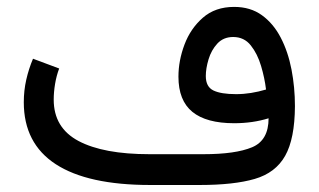

<svg xmlns="http://www.w3.org/2000/svg" viewBox="-20 -528 910 548"><path d="M746.6 -190.4Q701.2 -176.3 648.4 -176.3Q568.8 -176.3 529.1 -208.7Q489.3 -241.2 489.3 -309.1Q489.3 -355 506.6 -400.9Q523.9 -446.8 559.1 -477.5Q594.2 -508.3 648.4 -508.3Q694.8 -508.3 727.5 -484.6Q760.3 -460.9 781.2 -420.7Q802.2 -380.4 812 -329.6Q821.8 -278.8 821.8 -225.1Q821.3 -131.8 793.9 -83.3Q766.6 -34.7 707 -17.3Q647.5 0 550.3 0H408.7Q230.5 0 139.2 -59.3Q47.9 -118.7 47.9 -236.3Q47.9 -269 54.9 -300.3Q62 -331.5 74.2 -360.4L148.9 -332.5Q141.1 -312 137.2 -288.6Q133.3 -265.1 133.3 -243.7Q133.3 -163.1 204.3 -125.5Q275.4 -87.9 406.7 -87.9H560.5Q652.3 -87.9 699.5 -107.7Q746.6 -127.4 746.6 -190.4ZM739.3 -272.5Q735.4 -305.2 725.1 -339.8Q714.8 -374.5 695.8 -398.4Q676.8 -422.4 645.5 -422.4Q617.7 -422.4 600.3 -403.6Q583 -384.8 575.2 -358.6Q567.4 -332.5 567.4 -311Q567.4 -280.3 589.1 -269.8Q610.8 -259.3 653.8 -259.3Q675.3 -259.3 696.5 -262.7Q717.8 -266.1 739.3 -272.5Z"/></svg>

Font: Vazir FD
Style: Regular-FD
Weight: 400
Designer: Saber Rastikerdar
Foundry: Saber Rastikerdar
Version: Version 30.0.0